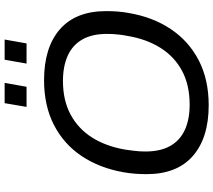

<svg xmlns="http://www.w3.org/2000/svg" viewBox="-66 -842 920 828"><g transform="rotate(-90 394.0 -428.0)"><path d="M354.4 12Q213.5 12 135.3 -56.4Q57 -124.8 57 -256Q57 -281.8 58.9 -306.2Q60.9 -330.6 64.9 -354Q83.4 -458.8 135 -536Q186.7 -613.1 269.4 -655.5Q352.1 -698 462.1 -698Q603.5 -698 681.8 -629.6Q760.1 -561.2 760.1 -430Q760.1 -405.7 758.4 -381.9Q756.6 -358 752.2 -334.2Q734.7 -229.2 682.5 -151.4Q630.3 -73.5 547.4 -30.7Q464.4 12 354.4 12ZM356.5 -70.1Q441.9 -70.1 503.3 -103.3Q564.6 -136.5 602.2 -196.9Q639.8 -257.2 653.2 -338.7Q656.8 -357 658.5 -372Q660.3 -387.1 661.1 -400.2Q661.8 -413.4 661.8 -426.2Q661.8 -491.1 637.7 -533.1Q613.6 -575.2 568 -595.8Q522.3 -616.5 458.9 -616.5Q374.5 -616.5 313.2 -583.2Q251.9 -550 214.3 -489.9Q176.7 -429.8 162.8 -347.9Q160.2 -329.5 158.2 -314.2Q156.2 -298.9 155.4 -286Q154.7 -273.2 154.7 -260.3Q154.7 -195.9 178.8 -153.6Q202.9 -111.4 248.3 -90.7Q293.6 -70.1 356.5 -70.1ZM347 -773.5 363.1 -868H450.5L433.8 -773.5ZM533.8 -773.5 550.5 -868H637.5L620.8 -773.5Z"/></g></svg>

Font: Archivo Variable SemiBold
Style: Italic
Weight: 600
Italic angle: -10°
Designer: Hector Gatti
Foundry: Omnibus-Type
Version: Version 2.001